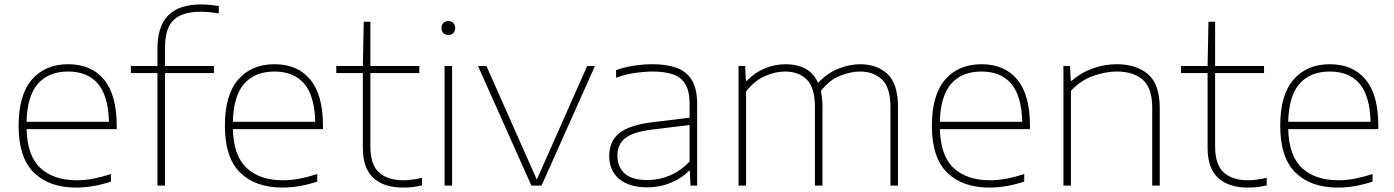

<svg xmlns="http://www.w3.org/2000/svg" viewBox="-20 -838 6297 867"><path d="M324 9Q202 9 133 -58.5Q64 -126 64 -270Q64 -409.5 124.2 -478.8Q184.5 -548 288 -548Q392.5 -548 449.8 -478.5Q507 -409 507 -270V-255H100Q103.5 -133 163.2 -78.5Q223 -24 326 -24Q363 -24 401 -31.2Q439 -38.5 481 -52V-18Q440 -4.5 401.5 2.2Q363 9 324 9ZM288 -515Q200.5 -515 151.8 -460.5Q103 -406 100 -288H472Q469 -405 422.2 -460Q375.5 -515 288 -515Z M691 0V-508H571V-540H691V-617Q691 -720 740 -769Q789 -818 888 -818Q907.5 -818 928.5 -816Q949.5 -814 968 -811V-777Q925 -785 886 -785Q804.5 -785 764.8 -748.5Q725 -712 725 -621V-540H946V-508H725V0Z M1255.5 9Q1133.5 9 1064.5 -58.5Q995.5 -126 995.5 -270Q995.5 -409.5 1055.8 -478.8Q1116 -548 1219.5 -548Q1324 -548 1381.2 -478.5Q1438.5 -409 1438.5 -270V-255H1031.5Q1035 -133 1094.8 -78.5Q1154.5 -24 1257.5 -24Q1294.5 -24 1332.5 -31.2Q1370.5 -38.5 1412.5 -52V-18Q1371.5 -4.5 1333 2.2Q1294.5 9 1255.5 9ZM1219.5 -515Q1132 -515 1083.2 -460.5Q1034.5 -406 1031.5 -288H1403.5Q1400.5 -405 1353.8 -460Q1307 -515 1219.5 -515Z M1799.5 9Q1714 9 1666.2 -34.5Q1618.5 -78 1618.5 -171V-508H1498.5V-540H1618.5L1622.5 -740H1652.5V-540H1873.5V-508H1652.5V-177Q1652.5 -94.5 1691.5 -59.2Q1730.5 -24 1801.5 -24Q1837.5 -24 1885.5 -35V-1Q1860 5 1841 7Q1822 9 1799.5 9Z M1987.5 0V-540H2021.5V0ZM2004.5 -680Q1991 -680 1982.2 -688.5Q1973.5 -697 1973.5 -711Q1973.5 -725.5 1982.2 -734.2Q1991 -743 2004.5 -743Q2018 -743 2026.8 -734.2Q2035.5 -725.5 2035.5 -711Q2035.5 -697 2026.8 -688.5Q2018 -680 2004.5 -680Z M2379.5 0 2138.5 -540H2176.5L2404 -27L2631.5 -540H2666.5L2425.5 0Z M2903 8Q2821.5 8 2776.2 -29.8Q2731 -67.5 2731 -134Q2731 -200 2776.5 -236.8Q2822 -273.5 2926 -286L3094 -306.5V-368Q3094 -427 3074.2 -458.8Q3054.5 -490.5 3017.2 -502.8Q2980 -515 2927 -515Q2892 -515 2849.2 -509Q2806.5 -503 2762 -487V-521Q2797.5 -534.5 2841.2 -541.2Q2885 -548 2926 -548Q2989.5 -548 3034.8 -531.8Q3080 -515.5 3104 -476.5Q3128 -437.5 3128 -369V0H3098L3095 -67H3091Q3060.5 -34 3010 -13Q2959.5 8 2903 8ZM2768 -136Q2768 -84.5 2800.8 -54.8Q2833.5 -25 2903 -25Q2956.5 -25 3005.8 -46Q3055 -67 3094 -109V-273.5L2925 -253Q2839.5 -242.5 2803.8 -214.5Q2768 -186.5 2768 -136Z M3315 0V-540H3345L3348 -473H3352Q3387.5 -510 3433 -529Q3478.5 -548 3528 -548Q3578.5 -548 3616.2 -528.2Q3654 -508.5 3674 -464Q3719 -510.5 3769.2 -529.2Q3819.5 -548 3864 -548Q3940.5 -548 3987.8 -503.5Q4035 -459 4035 -354V0H4001V-353Q4001 -443 3962.8 -479Q3924.5 -515 3863 -515Q3821 -515 3772.5 -495.5Q3724 -476 3686.5 -426.5Q3694 -394.5 3694 -354V0H3660V-353Q3660 -443 3623 -479Q3586 -515 3525 -515Q3479.5 -515 3432.8 -493.8Q3386 -472.5 3349 -425V0Z M4448 9Q4326 9 4257 -58.5Q4188 -126 4188 -270Q4188 -409.5 4248.2 -478.8Q4308.5 -548 4412 -548Q4516.5 -548 4573.8 -478.5Q4631 -409 4631 -270V-255H4224Q4227.5 -133 4287.2 -78.5Q4347 -24 4450 -24Q4487 -24 4525 -31.2Q4563 -38.5 4605 -52V-18Q4564 -4.5 4525.5 2.2Q4487 9 4448 9ZM4412 -515Q4324.5 -515 4275.8 -460.5Q4227 -406 4224 -288H4596Q4593 -405 4546.2 -460Q4499.5 -515 4412 -515Z M4782 0V-540H4812L4815 -473H4819Q4861 -510 4914 -529Q4967 -548 5023 -548Q5111 -548 5164 -502.8Q5217 -457.5 5217 -350V0H5183V-351Q5183 -441 5140.2 -478Q5097.5 -515 5023 -515Q4973.5 -515 4917 -495.5Q4860.5 -476 4816 -428V0Z M5614 9Q5528.5 9 5480.8 -34.5Q5433 -78 5433 -171V-508H5313V-540H5433L5437 -740H5467V-540H5688V-508H5467V-177Q5467 -94.5 5506 -59.2Q5545 -24 5616 -24Q5652 -24 5700 -35V-1Q5674.5 5 5655.5 7Q5636.5 9 5614 9Z M6021 9Q5899 9 5830 -58.5Q5761 -126 5761 -270Q5761 -409.5 5821.2 -478.8Q5881.5 -548 5985 -548Q6089.5 -548 6146.8 -478.5Q6204 -409 6204 -270V-255H5797Q5800.5 -133 5860.2 -78.5Q5920 -24 6023 -24Q6060 -24 6098 -31.2Q6136 -38.5 6178 -52V-18Q6137 -4.5 6098.5 2.2Q6060 9 6021 9ZM5985 -515Q5897.5 -515 5848.8 -460.5Q5800 -406 5797 -288H6169Q6166 -405 6119.2 -460Q6072.5 -515 5985 -515Z"/></svg>

Font: Encode Sans Exp Th
Style: Regular
Weight: 100
Width: 7
Designer: Multiple Designers
Foundry: Impallari Type
Version: Version 3.002; ttfautohint (v1.8.3) -l 8 -r 50 -G 200 -x 14 